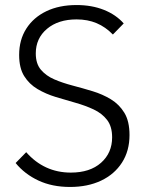

<svg xmlns="http://www.w3.org/2000/svg" viewBox="-20 -731 576 762"><path d="M258 11Q187 11 132.5 -14.5Q78 -40 42 -84L84 -127Q119 -87 163.5 -66.5Q208 -46 261 -46Q337 -46 381 -85Q425 -124 425 -186Q425 -229 405 -255Q385 -281 352 -296.5Q319 -312 280 -323Q241 -334 201.5 -346Q162 -358 129 -377.5Q96 -397 76 -429Q56 -461 56 -513Q56 -573 84.5 -617.5Q113 -662 164 -686.5Q215 -711 284 -711Q344 -711 392 -692Q440 -673 471 -638L428 -594Q399 -624 363.5 -639Q328 -654 284 -654Q211 -654 166.5 -616.5Q122 -579 122 -519Q122 -478 142.5 -454Q163 -430 195.5 -416Q228 -402 268 -391.5Q308 -381 347.5 -369Q387 -357 420 -337Q453 -317 473.5 -283.5Q494 -250 494 -195Q494 -132 464 -85.5Q434 -39 381 -14Q328 11 258 11Z"/></svg>

Font: SUSE Light
Style: Regular
Weight: 300
Designer: Rene Bieder
Foundry: SUSE
Version: Version 1.000